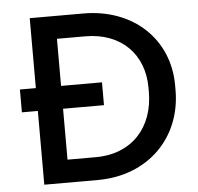

<svg xmlns="http://www.w3.org/2000/svg" viewBox="-51 -752 830 804"><g transform="rotate(-5 364.0 -350.0)"><path d="M103 0H328C539 0 685 -146 685 -347V-367C685 -560 539 -700 328 -700H103V-406H36V-310H103ZM209 -96V-310H381V-406H209V-604H328C480 -604 573 -506 573 -367V-349C573 -201 481 -96 328 -96Z"/></g></svg>

Font: Fixel Display Medium
Style: Regular
Weight: 500
Designer: AlfaBravo + MacPaw
Foundry: Kyrylo Tkachov, Marchela Mozhyna, Serhii Makarenko, Maria Weinstein, Zakhar Kryvoshyya
Version: Version 1.211